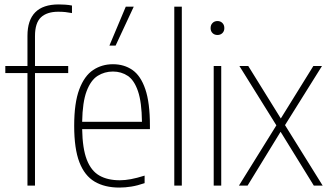

<svg xmlns="http://www.w3.org/2000/svg" viewBox="-20 -838 1484 867"><path d="M104 0V-508H4V-540H104V-676Q104 -818 245 -818Q258 -818 274 -817Q290 -816 305 -813V-779Q289.5 -782 275.2 -783.5Q261 -785 243 -785Q192 -785 165 -759.8Q138 -734.5 138 -675V-540H288V-508H138V0Z M519 9Q453 9 407.5 -17.8Q362 -44.5 338.5 -105.5Q315 -166.5 315 -270Q315 -373.5 338 -434.5Q361 -495.5 400.5 -521.8Q440 -548 490 -548Q540.5 -548 578 -522Q615.5 -496 636.2 -435.2Q657 -374.5 657 -270V-255H351Q352.5 -167 372 -116.8Q391.5 -66.5 428.8 -45.2Q466 -24 521 -24Q544.5 -24 571.2 -29Q598 -34 633 -45V-11Q601 0 573.2 4.5Q545.5 9 519 9ZM490 -515Q452 -515 421 -495.5Q390 -476 371.2 -426.5Q352.5 -377 351 -288H621Q620 -377 603 -426.5Q586 -476 556.8 -495.5Q527.5 -515 490 -515ZM474 -632 548 -808H584L502 -632Z M767 0V-808H801V0Z M945 0V-540H979V0ZM962 -680Q948.5 -680 939.8 -688.5Q931 -697 931 -711Q931 -725.5 939.8 -734.2Q948.5 -743 962 -743Q975.5 -743 984.2 -734.2Q993 -725.5 993 -711Q993 -697 984.2 -688.5Q975.5 -680 962 -680Z M1059 0 1228 -272 1061 -540H1101L1248 -303L1395 -540H1434L1267 -273L1437 0H1397L1247 -243L1098 0Z"/></svg>

Font: Encode Sans Condensed Thin
Style: Regular
Weight: 100
Width: 3
Designer: Multiple Designers
Foundry: Impallari Type
Version: Version 3.000; ttfautohint (v1.8.3) -l 8 -r 50 -G 200 -x 14 